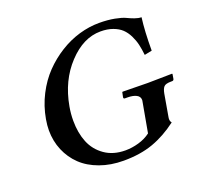

<svg xmlns="http://www.w3.org/2000/svg" viewBox="-118 -789 969 930"><g transform="rotate(-20 366.5 -324.0)"><path d="M663.1 -229 643.1 -113.8Q639.6 -95.7 648.9 -85Q586.4 -37.6 520.5 -13.9Q454.6 9.8 368.2 9.8Q301.3 9.8 246.1 -10.3Q190.9 -30.3 154.1 -65.4Q117.2 -100.6 96.9 -148.7Q76.7 -196.8 76.7 -252Q76.7 -277.8 82 -308.1Q93.3 -372.6 122.1 -428.7Q150.9 -484.9 190.9 -526.4Q231 -567.9 279.3 -597.9Q327.6 -627.9 379.6 -643.1Q431.6 -658.2 482.9 -658.2Q526.9 -658.2 562.3 -651.4Q597.7 -644.5 615.2 -636Q632.8 -627.4 651.6 -620.6Q670.4 -613.8 686 -613.8Q676.8 -544.9 676.8 -444.8L638.2 -437Q634.8 -467.8 629.2 -492.2Q623.5 -516.6 611.6 -540.8Q599.6 -564.9 582.5 -581.1Q565.4 -597.2 538.1 -607.2Q510.7 -617.2 475.1 -617.2Q386.2 -617.2 309.6 -535.2Q232.4 -453.1 210 -327.1Q203.6 -292 203.6 -255.4Q203.6 -192.9 223.4 -144Q243.2 -95.2 286.9 -64.7Q330.6 -34.2 393.1 -34.2Q426.8 -34.2 461.7 -44.2Q496.6 -54.2 522.9 -74.2L550.8 -229Q551.8 -233.9 551.8 -235.8Q551.8 -254.4 534.4 -263.2Q517.1 -272 488.8 -272H476.1Q467.8 -272 469.2 -280.8L474.1 -304.2L476.1 -306.2Q568.8 -304.2 606 -304.2L731 -306.2L732.9 -304.2L729 -280.8Q727.5 -272 719.2 -272H713.9Q686 -272 676.8 -262.2Q667.5 -252.4 663.1 -229Z"/></g></svg>

Font: Linux Libertine G
Style: Bold Italic
Weight: 700
Italic angle: -11.5°
Designer: Philipp H. Poll
Foundry: Philipp H. Poll
Version: Version 4.1.0